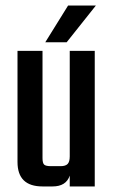

<svg xmlns="http://www.w3.org/2000/svg" viewBox="-20 -671 405 691"><path d="M231 -488H321V0H231V-39Q218 0 169 0H133Q43 0 43 -88V-488H133V-102Q133 -84 139 -78.5Q145 -73 163 -73H198Q216 -73 223.5 -81Q231 -89 231 -108ZM325 -651 220 -519H143L225 -651Z"/></svg>

Font: Teko Regular
Style: Regular
Weight: 400
Designer: Manushi Parikh, Jonny Pinhorn
Foundry: Indian Type Foundry
Version: Version 1.105;PS 1.0;hotconv 1.0.78;makeotf.lib2.5.61930; tt